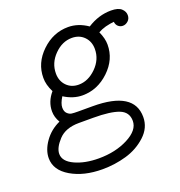

<svg xmlns="http://www.w3.org/2000/svg" viewBox="-122 -543 819 874"><g transform="rotate(-20 287.5 -106.0)"><path d="M14.2 96.2Q14.2 57.1 42.5 17.1Q70.8 -22.9 117.2 -43.9Q101.1 -70.8 101.1 -99.1Q101.1 -146 134.8 -185.1Q115.7 -223.1 116.2 -255.9Q116.2 -327.6 172.1 -381.3Q228 -435.1 300.8 -435.1Q349.6 -435.1 395 -403.8Q450.2 -439 509.8 -439Q544.9 -439 560.1 -425Q575.2 -411.1 575.2 -393.1Q575.2 -376 563.5 -365.5Q551.8 -355 538.1 -355Q525.9 -355 516.4 -363Q506.8 -371.1 504.9 -386.2L486.8 -383.8L463.9 -378.9L443.8 -372.1L426.8 -363.8Q442.9 -328.6 442.9 -298.8Q442.9 -227.1 386.5 -173.6Q330.1 -120.1 257.8 -120.1Q212.9 -120.1 168.9 -147.9Q150.9 -119.1 150.9 -99.1Q150.9 -80.1 160.9 -70.6Q170.9 -61 181.4 -59.6Q191.9 -58.1 211.9 -58.1H283.2Q482.9 -58.1 482.9 66.4Q482.9 118.7 441.4 156.7Q399.9 194.8 344 210.9Q288.1 227.1 228 227.1Q138.2 227.1 76.2 190.7Q14.2 154.3 14.2 96.2ZM65.9 94.2Q65.9 130.4 114 152.6Q162.1 174.8 229 174.8Q310.1 174.8 371.1 143.3Q432.1 111.8 432.1 66.9Q432.1 23.9 391.6 8.1Q351.1 -7.8 267.1 -7.8H198.2Q133.3 -7.8 99.6 28.3Q65.9 64.5 65.9 94.2ZM176.8 -254.9Q176.8 -218.8 199.5 -195.3Q222.2 -171.9 257.8 -171.9Q303.7 -171.9 342.8 -210.4Q381.8 -249 381.8 -299.8Q381.8 -335.9 358.9 -359.4Q335.9 -382.8 299.8 -382.8Q252.9 -382.8 214.8 -344.2Q176.8 -305.7 176.8 -254.9Z"/></g></svg>

Font: CMU Typewriter Text
Style: LightOblique
Weight: 200
Italic angle: -9.46001°
Version: Version 0.7.0